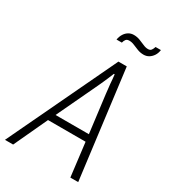

<svg xmlns="http://www.w3.org/2000/svg" viewBox="-243 -958 934 1058"><g transform="rotate(30 224.0 -429.0)"><path d="M-36 0 290 -686H343L430 0H380L354 -213H115L16 0ZM137 -258H349L319 -497Q318 -510 316 -525Q314 -540 312.5 -556Q311 -572 310 -587.5Q309 -603 307 -615H302Q296 -599 286.5 -577.5Q277 -556 267.5 -534.5Q258 -513 250 -497ZM220 -786Q224 -808 234 -823.5Q244 -839 258.5 -847.5Q273 -856 291 -856Q311 -856 329.5 -849Q348 -842 364.5 -834.5Q381 -827 396 -827Q410 -827 416.5 -836Q423 -845 427 -858H461Q458 -836 447.5 -820.5Q437 -805 422.5 -796.5Q408 -788 390 -788Q370 -788 351.5 -795Q333 -802 317 -809Q301 -816 285 -816Q270 -816 263.5 -807.5Q257 -799 254 -786Z"/></g></svg>

Font: Archivo Condensed Thin
Style: Italic
Weight: 250
Width: 3
Italic angle: -10°
Designer: Hector Gatti
Foundry: Omnibus-Type
Version: Version 2.001